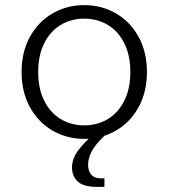

<svg xmlns="http://www.w3.org/2000/svg" viewBox="-20 -532 660 752"><path d="M64.5 -250Q64.5 -328.5 97.5 -388.2Q130.5 -448 186.8 -480Q243 -512 310 -512Q377 -512 433.2 -480Q489.5 -448 522.5 -388.2Q555.5 -328.5 555.5 -250Q555.5 -171.5 522.5 -111.8Q489.5 -52 433.2 -20Q377 12 310 12Q243 12 186.8 -20Q130.5 -52 97.5 -111.8Q64.5 -171.5 64.5 -250ZM490.5 -250Q490.5 -315 467 -362.2Q443.5 -409.5 402.5 -434.2Q361.5 -459 310 -459Q258.5 -459 217.5 -434.2Q176.5 -409.5 153 -362.2Q129.5 -315 129.5 -250Q129.5 -185 153 -137.8Q176.5 -90.5 217.5 -65.8Q258.5 -41 310 -41Q361.5 -41 402.5 -65.8Q443.5 -90.5 467 -137.8Q490.5 -185 490.5 -250ZM262 124Q262 90 285.8 57.5Q309.5 25 360 -18.5L389 0Q353.5 33.5 339.2 60.8Q325 88 325 114Q325 137 337.2 151.8Q349.5 166.5 374.5 166.5H389V200H362Q306.5 200 284.2 178.8Q262 157.5 262 124Z"/></svg>

Font: Monaspace Xenon Var
Style: Regular
Weight: 400
Designer: Riley Cran and the Lettermatic Team
Version: Version 1.000 (Monaspace Xenon Var)